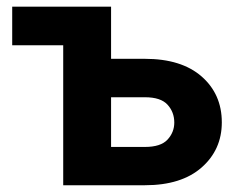

<svg xmlns="http://www.w3.org/2000/svg" viewBox="-20 -548 696 568"><path d="M290 -528.3V-414.1H16.1V-528.3ZM256.3 -374H408.7Q516.6 -374 576.4 -321.8Q636.2 -269.5 636.2 -186Q636.2 -105 576.4 -52.5Q516.6 0 408.7 0H167V-528.3H308.6V-113.3H408.7Q455.6 -113.3 475.6 -135Q495.6 -156.7 495.6 -185.5Q495.6 -216.3 475.6 -238.3Q455.6 -260.3 408.7 -260.3H256.3Z"/></svg>

Font: RobotoDEMO
Style: Regular
Weight: 400
Designer: Christian Robertson
Foundry: Google
Version: Version 2.136